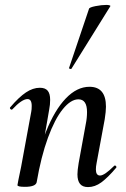

<svg xmlns="http://www.w3.org/2000/svg" viewBox="-20 -752 512 781"><path d="M295 -43Q295 -59 300 -89L329 -248Q334 -272 334 -296Q334 -348 299 -348Q268 -348 235.5 -308Q203 -268 175 -191.5Q147 -115 129 -10L113 -11Q132 -128 167 -216Q202 -304 247.5 -351.5Q293 -399 344 -399Q411 -399 411 -318Q411 -299 406 -267L373 -89Q370 -74 370 -63Q370 -38 387 -38Q405 -38 444 -77Q446 -79 447 -79Q450 -79 452.5 -75.5Q455 -72 452 -69Q418 -29 392 -10Q366 9 338 9Q316 9 305.5 -4Q295 -17 295 -43ZM51 1 55 -21Q65 -68 66 -74L107 -297Q109 -306 109 -321Q109 -349 92 -349Q69 -349 30 -307Q29 -306 27 -306Q24 -306 21.5 -309.5Q19 -313 22 -316Q57 -357 85.5 -376Q114 -395 142 -395Q164 -395 174 -383Q184 -371 184 -346Q184 -326 180 -306L129 -10Q124 8 81 8Q51 8 51 1ZM261 -476 342 -716Q343 -722 368 -727Q393 -732 413 -732Q420 -732 425 -730.5Q430 -729 429 -727L271 -473Q270 -470 264.5 -472Q259 -474 261 -476Z"/></svg>

Font: Cormorant Garamond SemiBold
Style: Italic
Weight: 600
Italic angle: -10°
Designer: Christian Thalmann (Catharsis Fonts)
Foundry: Catharsis Fonts
Version: Version 4.000